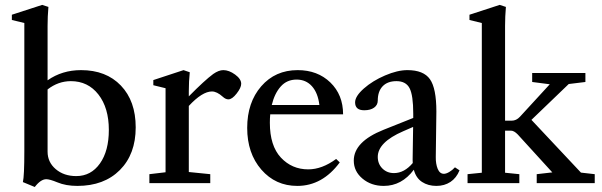

<svg xmlns="http://www.w3.org/2000/svg" viewBox="-20 -746 2453 782"><path d="M121.6 15.6 73.2 -4.4Q79.1 -28.8 79.1 -130.9V-652.3L28.3 -664.6V-686L151.9 -726.1L177.2 -717.8Q173.8 -678.7 173.8 -640.6V-418.9Q232.9 -460.4 310.1 -460.4Q412.1 -460.4 472.4 -397.5Q532.7 -334.5 532.7 -227.1Q532.7 -118.2 468.3 -53.5Q403.8 11.2 294.9 11.2Q248 11.2 213.4 -3.4Q182.6 -16.1 168.5 -16.1Q146 -16.1 121.6 15.6ZM173.8 -128.4Q173.8 -85.4 207 -57.1Q240.2 -28.8 290.5 -28.8Q350.6 -28.8 387 -80.1Q423.3 -131.3 423.3 -216.8Q423.3 -306.6 380.9 -361.1Q338.4 -415.5 268.6 -415.5Q217.3 -415.5 173.8 -381.8Z M588.4 0V-36.6L654.3 -44.4V-386.7L604.5 -398.9V-419.9L727.5 -460.4L752.9 -451.7Q749 -415 749 -374V-353.5Q813.5 -418.9 848.6 -444.8Q871.1 -460.4 889.6 -460.4Q912.6 -460.4 937.5 -442.4Q962.4 -424.3 962.4 -404.8Q962.4 -388.7 943.8 -365Q925.3 -341.3 910.2 -341.3Q898.9 -341.3 887.2 -352.1Q863.3 -373.5 843.3 -373.5Q803.7 -373.5 749 -314.5V-45.4L836.4 -36.6V0Z M1190.9 11.2Q1102.1 11.2 1044.4 -55.2Q986.8 -121.6 986.8 -225.1Q986.8 -328.6 1043.9 -394.5Q1101.1 -460.4 1192.4 -460.4Q1273.4 -460.4 1325.4 -410.2Q1377.4 -359.9 1377.4 -280.3H1080.6Q1079.1 -263.7 1079.1 -246.1Q1079.1 -152.3 1124 -104.2Q1168.9 -56.2 1235.4 -56.2Q1291.5 -56.2 1349.1 -98.6L1363.8 -84.5Q1293 11.2 1190.9 11.2ZM1188 -421.9Q1148.4 -421.9 1123.3 -393.6Q1098.1 -365.2 1086.9 -318.4H1280.8Q1274.9 -367.7 1250.5 -394.8Q1226.1 -421.9 1188 -421.9Z M1543 11.2Q1491.7 11.2 1456.3 -18.6Q1420.9 -48.3 1420.9 -91.8Q1420.9 -168.9 1542 -217.3L1663.1 -265.6V-283.2Q1663.1 -357.9 1648.2 -386.7Q1633.3 -415.5 1594.7 -415.5Q1558.6 -415.5 1538.6 -394.8Q1518.6 -374 1518.6 -336.4Q1518.6 -318.4 1503.7 -307.6Q1488.8 -296.9 1463.4 -296.9Q1426.3 -296.9 1426.3 -329.1Q1426.3 -354 1461.9 -385.5Q1497.6 -417 1548.3 -438.7Q1599.1 -460.4 1639.2 -460.4Q1705.1 -460.4 1731.2 -423.3Q1757.3 -386.2 1757.3 -291.5Q1757.3 -259.8 1754.9 -106.9Q1754.4 -78.6 1762.7 -58.3Q1771 -38.1 1788.1 -38.1Q1796.9 -38.1 1809.6 -45.4Q1822.3 -52.7 1833 -64.5L1851.6 -52.2Q1838.9 -21 1814.5 -4.9Q1790 11.2 1757.3 11.2Q1723.6 11.2 1699 -4.9Q1674.3 -21 1665.5 -54.7Q1616.2 11.2 1543 11.2ZM1518.6 -106.9Q1518.6 -78.6 1537.4 -59.8Q1556.2 -41 1584.5 -41Q1626.5 -41 1661.1 -82Q1660.6 -86.4 1660.6 -95.7Q1661.6 -140.1 1662.6 -229L1622.1 -211.4Q1518.6 -166.5 1518.6 -106.9Z M1884.3 0V-36.6L1942.4 -42.5V-652.3L1892.1 -664.6V-686L2015.1 -726.1L2040.5 -717.8Q2037.1 -678.7 2037.1 -640.6V-254.4H2063.5Q2083 -254.4 2097.7 -270.5L2219.2 -402.8L2147.5 -412.1V-448.7H2364.3V-412.1L2296.4 -403.8L2144.5 -257.8L2346.2 -43L2402.3 -36.6V0H2166V-36.6L2229.5 -43.9L2088.9 -198.2Q2073.7 -213.9 2061 -213.9H2037.1V-42.5L2095.2 -36.6V0Z"/></svg>

Font: Elstob 8pt Medium
Style: Regular
Weight: 500
Designer: Peter S. Baker
Version: Version 1.015